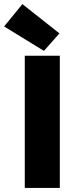

<svg xmlns="http://www.w3.org/2000/svg" viewBox="-50 -924 386 944"><path d="M-29.8 -793.9 60.1 -903.8 242.2 -759.8 166 -673.8ZM71.8 0V-649.9H244.1V0Z"/></svg>

Font: Source Sans Pro Black
Style: Regular
Weight: 900
Designer: Paul D. Hunt
Foundry: Adobe Systems Incorporated
Version: Version 2.020;PS 2.0;hotconv 1.0.86;makeotf.lib2.5.63406